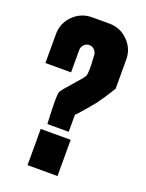

<svg xmlns="http://www.w3.org/2000/svg" viewBox="-135 -770 638 837"><g transform="rotate(20 184.5 -351.0)"><path d="M239 0H100V-168H239ZM224 -702Q275 -702 311 -666Q347 -630 347 -579V-445Q318 -396 288 -356Q273 -337 255.5 -317Q238 -297 229 -287L219 -277V-198H120Q113 -328 120 -346Q123 -355 164 -400.5Q205 -446 208 -455Q211 -463 211.5 -486.5Q212 -510 210 -530L209 -549Q209 -563 199 -573.5Q189 -584 174.5 -584Q160 -584 150 -573.5Q140 -563 140 -549V-450Q140 -449 140 -445H21V-579Q21 -630 57 -666Q93 -702 145 -702Z"/></g></svg>

Font: Bayformers-TFTCGName
Style: Regular
Weight: 400
Designer: billmoo
Foundry: Bayformers
Version: Version 1.021;Fontself Maker 3.5.4